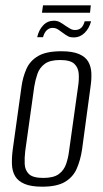

<svg xmlns="http://www.w3.org/2000/svg" viewBox="-20 -696 388 723"><path d="M139 7Q97 7 72.5 -3.5Q48 -14 37 -32.5Q26 -51 25 -77Q24 -103 28 -133L61 -370Q66 -406 79.5 -436.5Q93 -467 123.5 -485Q154 -503 211 -503Q253 -503 277.5 -492.5Q302 -482 312.5 -463.5Q323 -445 324 -421Q325 -397 321 -370L289 -133Q283 -93 269 -61Q255 -29 224.5 -11Q194 7 139 7ZM143 -26Q182 -26 201.5 -40.5Q221 -55 229 -78.5Q237 -102 240 -127L274 -370Q278 -395 276.5 -418Q275 -441 260 -455.5Q245 -470 206 -470Q168 -470 148.5 -455.5Q129 -441 121 -418Q113 -395 109 -370L75 -127Q72 -102 73 -78.5Q74 -55 89 -40.5Q104 -26 143 -26ZM258 -555Q245 -555 237 -559Q229 -563 217 -572Q209 -578 199.5 -584.5Q190 -591 178 -591Q166 -591 156.5 -582.5Q147 -574 142 -556H120Q126 -583 142.5 -600.5Q159 -618 183 -618Q196 -618 206.5 -612Q217 -606 228 -598Q237 -592 245 -587.5Q253 -583 263 -583Q276 -583 285 -590.5Q294 -598 299 -616H323Q316 -589 298.5 -572Q281 -555 258 -555ZM138 -648 142 -676H322L319 -648Z"/></svg>

Font: Alumni Sans Light
Style: Italic
Weight: 300
Italic angle: -8°
Version: Version 1.016